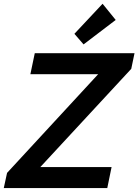

<svg xmlns="http://www.w3.org/2000/svg" viewBox="-49 -980 722 1001"><path d="M-29.3 0.5 -12.2 -78.6 462.9 -593.3H109.4L132.3 -702.6H652.3L635.3 -621.1L161.1 -108.9H532.7L510.3 0.5ZM386.7 -748.5 338.9 -803.7 485.8 -960.4 554.2 -876Z"/></svg>

Font: Schibsted Grotesk SemiBold
Style: Italic
Weight: 600
Italic angle: -12°
Designer: Bakken & Baeck AS, Henrik Kongsvoll
Foundry: Schibsted ASA
Version: Version 1.100;gftools[0.9.25]